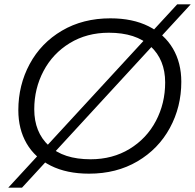

<svg xmlns="http://www.w3.org/2000/svg" viewBox="-20 -790 894 880"><path d="M64 -285Q64 -400 116 -496.5Q168 -593 264 -649.5Q360 -706 486 -706Q588 -706 661 -669.5Q734 -633 772.5 -567.5Q811 -502 811 -415Q811 -300 758.5 -203.5Q706 -107 610 -50.5Q514 6 388 6Q286 6 213 -30.5Q140 -67 102 -132.5Q64 -198 64 -285ZM737 -412Q737 -516 670 -578Q603 -640 479 -640Q378 -640 300 -592.5Q222 -545 179.5 -464.5Q137 -384 137 -289Q137 -184 204 -122Q271 -60 395 -60Q496 -60 574 -107.5Q652 -155 694.5 -235.5Q737 -316 737 -412ZM792 -770H854L81 70H18Z"/></svg>

Font: Idrija
Style: Italic
Weight: 400
Italic angle: -11.3°
Designer: Julieta Ulanovsky
Foundry: Julieta Ulanovsky
Version: Version 7.200